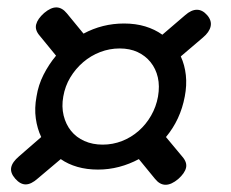

<svg xmlns="http://www.w3.org/2000/svg" viewBox="-20 -640 640 531"><path d="M484 -207Q498 -191 494.5 -176Q491 -161 473 -145Q454 -129 438 -129Q422 -129 409 -145L364 -200Q338 -186 309.5 -178.5Q281 -171 251 -171Q220 -171 194 -178.5Q168 -186 148 -200L84 -146Q66 -130 51 -130Q36 -130 22 -146Q8 -162 11 -177Q14 -192 33 -208L94 -261Q83 -284 79 -312.5Q75 -341 81 -373Q86 -405 100.5 -433.5Q115 -462 135 -486L90 -541Q76 -557 80 -572.5Q84 -588 102 -604Q121 -620 136.5 -619.5Q152 -619 165 -603L211 -547Q237 -561 265 -568Q293 -575 323 -575Q355 -575 381.5 -567Q408 -559 429 -544L492 -598Q509 -613 524.5 -613Q540 -613 553 -598Q566 -583 562.5 -567Q559 -551 541 -536L480 -484Q491 -460 494 -432Q497 -404 491 -373Q485 -341 472 -313Q459 -285 439 -261ZM264 -240Q292 -240 317.5 -250Q343 -260 363.5 -278Q384 -296 398 -320.5Q412 -345 417 -373Q422 -402 416.5 -426Q411 -450 396.5 -468Q382 -486 360.5 -496Q339 -506 311 -506Q283 -506 257 -496Q231 -486 210 -468Q189 -450 174.5 -426Q160 -402 155 -373Q150 -345 156 -320.5Q162 -296 176.5 -278Q191 -260 213.5 -250Q236 -240 264 -240Z"/></svg>

Font: Maple Mono Normal NL
Style: Italic
Weight: 400
Italic angle: -10°
Monospace: yes
Designer: subframe7536
Version: Version 7.000